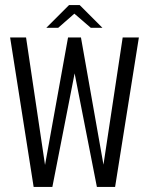

<svg xmlns="http://www.w3.org/2000/svg" viewBox="-20 -739 589 759"><path d="M113 0 20 -591H83L158 -87L249 -591H300L389 -88L465 -591H529L435 0H363L275 -449L187 0ZM163 -629 253 -719H295L385 -629H339L274 -685L210 -629Z"/></svg>

Font: Alumni Sans Thin
Style: Regular
Weight: 400
Version: Version 1.018